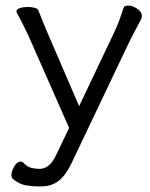

<svg xmlns="http://www.w3.org/2000/svg" viewBox="-20 -505 540 689"><path d="M116 164Q97 164 73 160Q49 156 26 137Q21 132 21 124Q21 110 31 92.5Q41 75 54 75Q61 75 67 82Q80 95 95 98Q110 101 123 101Q139 101 154.5 89Q170 77 184 46L228 -46L82 -377Q75 -392 62.5 -417Q50 -442 41 -458Q39 -462 39 -464Q39 -472 51.5 -476Q64 -480 79 -480Q93 -480 104.5 -477Q116 -474 118 -467Q125 -449 132.5 -430.5Q140 -412 148 -393L264 -124L387 -383Q397 -403 406.5 -428Q416 -453 423 -476Q426 -485 440 -485Q455 -485 472 -474Q489 -463 489 -447Q489 -441 486 -435Q478 -420 467 -399.5Q456 -379 447 -361L236 82Q216 124 190.5 144Q165 164 126 164Z"/></svg>

Font: Moon Stars Kai T HW
Style: Regular
Weight: 400
Designer: GuiWonder
Version: Version 1.101